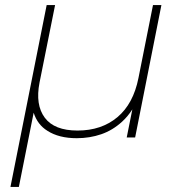

<svg xmlns="http://www.w3.org/2000/svg" viewBox="-20 -539 712 753"><path d="M21 194 163 -519H196L135 -215Q118 -128 155.5 -77.5Q193 -27 284 -27Q378 -27 440.5 -79.5Q503 -132 523 -233L580 -519H613L510 0H477L499 -110Q481 -82 459 -62Q422 -28 377 -12.5Q332 3 281 3Q211 3 166 -26Q127 -50 112 -97L54 194Z"/></svg>

Font: Montserrat Thin ExtraLight
Style: Italic
Weight: 250
Italic angle: -11.3°
Version: Version 9.000